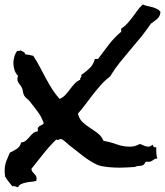

<svg xmlns="http://www.w3.org/2000/svg" viewBox="-40 -795 722 840"><path d="M662.1 -743.2Q660.2 -722.7 647.9 -712.4Q635.7 -702.1 620.1 -691.4Q599.6 -661.1 576.7 -632.8Q553.7 -604.5 529.8 -576.7Q505.9 -548.8 482.9 -520Q460 -491.2 441.4 -460Q418.9 -443.4 401.4 -423.3Q383.8 -403.3 367.2 -382.3Q350.6 -361.3 334.5 -339.4Q318.4 -317.4 300.8 -297.9Q306.6 -274.4 321.3 -260.7Q335.9 -247.1 353.5 -235.8Q371.1 -224.6 387.7 -211.9Q404.3 -199.2 413.1 -178.7Q442.4 -173.8 470.2 -163.6Q498 -153.3 528.3 -153.3Q550.8 -153.3 571.3 -165Q580.1 -163.1 589.4 -158.2Q598.6 -153.3 609.4 -153.3Q618.2 -153.3 627 -162.1Q628.9 -159.2 630.9 -154.8Q632.8 -150.4 637.7 -150.4Q639.6 -150.4 641.1 -150.9Q642.6 -151.4 643.6 -151.4V-135.7Q643.6 -127 644.5 -118.7Q645.5 -110.4 648.4 -101.6Q640.6 -101.6 635.7 -98.6L627 -92.8Q623 -89.8 617.2 -87.9Q611.3 -85.9 601.6 -87.9Q595.7 -86.9 594.2 -82Q592.8 -77.1 587.9 -74.2Q581.1 -69.3 569.8 -69.3Q558.6 -69.3 549.8 -64.5L516.6 -62.5Q500 -61.5 483.4 -61.5Q473.6 -61.5 460 -62Q446.3 -62.5 432.6 -64Q418.9 -65.4 406.2 -67.9Q393.6 -70.3 384.8 -74.2Q352.5 -89.8 322.3 -113.3Q292 -136.7 263.7 -159.2L248 -172.9Q240.2 -179.7 231.4 -185.5Q230.5 -186.5 226.6 -186.5Q221.7 -186.5 218.3 -184.6Q214.8 -182.6 210.9 -182.6Q207 -182.6 207 -185.5Q176.8 -156.2 150.4 -123L97.7 -56.6Q97.7 -48.8 101.6 -43.9L109.4 -35.2Q113.3 -31.2 116.7 -26.4Q120.1 -21.5 120.1 -13.7Q120.1 -7.8 119.1 -3.9Q110.4 -1 98.6 0Q86.9 1 74.7 3.4Q62.5 5.9 52.7 10.3Q43 14.6 39.1 24.4Q32.2 22.5 26.9 20.5Q21.5 18.6 13.7 19.5Q5.9 9.8 -2.4 -0.5Q-10.7 -10.7 -17.6 -22.5Q-18.6 -29.3 -19 -35.6Q-19.5 -42 -19.5 -48.8Q-19.5 -71.3 -12.7 -89.4Q-5.9 -107.4 2.9 -127Q19.5 -134.8 33.7 -144Q47.9 -153.3 52.7 -171.9Q65.4 -172.9 73.7 -180.2Q82 -187.5 89.4 -196.3Q96.7 -205.1 104.5 -211.9Q112.3 -218.8 126 -220.7Q126 -222.7 125.5 -224.6Q125 -226.6 125 -228.5Q125 -235.4 127.9 -238.8Q130.9 -242.2 135.3 -244.6Q139.6 -247.1 144 -249Q148.4 -251 151.4 -255.9Q147.5 -266.6 143.1 -276.4Q138.7 -286.1 132.8 -294.9Q123 -309.6 112.3 -323.2L90.8 -350.6Q85.9 -357.4 78.6 -362.8Q71.3 -368.2 66.4 -376Q61.5 -383.8 60.5 -393.6Q59.6 -403.3 55.7 -411.1Q50.8 -420.9 43.5 -429.2Q36.1 -437.5 36.1 -450.2Q36.1 -457 39.1 -462.9Q28.3 -473.6 23.4 -488.8Q18.6 -503.9 18.6 -518.6Q18.6 -532.2 22.5 -546.4Q26.4 -560.5 35.2 -572.3H43.9Q48.8 -572.3 48.8 -575.2Q54.7 -571.3 62 -568.4Q69.3 -565.4 70.3 -557.6Q79.1 -556.6 87.9 -554.7L105.5 -550.8Q121.1 -527.3 133.8 -502.9Q146.5 -478.5 159.7 -454.1Q172.9 -429.7 187.5 -406.2Q202.1 -382.8 220.7 -362.3Q235.4 -368.2 246.1 -379.9Q256.8 -391.6 266.1 -404.3Q275.4 -417 286.1 -428.7Q296.9 -440.4 311.5 -446.3Q310.5 -447.3 310.5 -449.2Q310.5 -454.1 314 -456.5Q317.4 -459 315.4 -466.8Q335 -480.5 351.6 -496.1Q368.2 -511.7 375 -537.1H388.7Q412.1 -568.4 436 -599.6Q460 -630.9 490.2 -656.2V-669.9Q505.9 -679.7 517.6 -692.9Q529.3 -706.1 540 -720.2Q550.8 -734.4 561 -749Q571.3 -763.7 585 -775.4Q594.7 -770.5 605.5 -768.6Q616.2 -766.6 626.5 -763.7Q636.7 -760.7 646 -756.3Q655.3 -752 662.1 -743.2Z"/></svg>

Font: Rock Salt
Style: Regular
Weight: 400
Version: Version 1.001